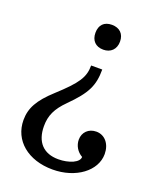

<svg xmlns="http://www.w3.org/2000/svg" viewBox="-138 -636 752 910"><g transform="rotate(20 238.0 -180.5)"><path d="M331 -489C331 -528 307 -551 268 -551C229 -551 207 -528 207 -489C207 -450 230 -426 269 -426C306 -426 331 -450 331 -489ZM241 -336C241 -276 217 -240 123 -154C54 -91 28 -44 28 16C28 119 113 190 237 190C354 190 445 122 445 37C445 -14 415 -50 372 -50C333 -50 306 -23 306 14C306 43 322 71 349 86C349 99 339 111 318 121C297 130 273 135 246 135C171 135 129 90 129 10C129 -43 147 -82 194 -129C275 -210 297 -254 297 -336Z"/></g></svg>

Font: Domine
Style: Regular
Weight: 400
Designer: Pablo Impallari, Rodrigo Fuenzalida, Brenda Gallo
Foundry: Pablo Impallari, Rodrigo Fuenzalida, Brenda Gallo
Version: Version 2.000